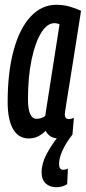

<svg xmlns="http://www.w3.org/2000/svg" viewBox="-20 -569 359 803"><path d="M225 10Q187 10 171 -22Q156 -7 139 1.5Q122 10 100 10Q57 10 34.5 -29.5Q12 -69 12 -142Q12 -267 37 -358.5Q62 -450 108 -499.5Q154 -549 216 -549Q245 -549 271 -541.5Q297 -534 319 -524Q300 -403 287.5 -324Q275 -245 267.5 -199Q260 -153 256.5 -130.5Q253 -108 252 -100.5Q251 -93 251 -91Q251 -71 268 -71Q277 -71 289 -76L283 -6Q259 10 225 10ZM169 -84 229 -467Q220 -472 207 -472Q177 -472 152 -431.5Q127 -391 112 -319Q97 -247 97 -154Q97 -72 133 -72Q153 -72 169 -84ZM233 -10 283 -6Q258 25 242.5 58Q227 91 227 116Q227 141 244 141Q255 141 264 136L261 201Q241 214 216 214Q188 214 171 198Q154 182 154 151Q154 115 175 75Q196 35 233 -10Z"/></svg>

Font: Georama Extra Condensed Medium
Style: Italic
Weight: 500
Width: 2
Italic angle: -9°
Designer: Jean-Baptiste Levee
Foundry: Production Type
Version: Version 1.000